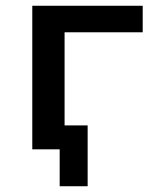

<svg xmlns="http://www.w3.org/2000/svg" viewBox="-20 -518 540 666"><path d="M187 128V0H100V-83H284V128ZM92 0V-498H475V-406H204V0Z"/></svg>

Font: Nunito Sans 7pt SemiBold
Style: Regular
Weight: 600
Designer: Vernon Adams
Foundry: Vernon Adams
Version: Version 3.101;gftools[0.9.27]